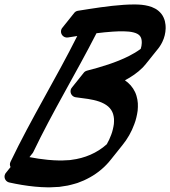

<svg xmlns="http://www.w3.org/2000/svg" viewBox="-89 -831 752 849"><path d="M533.3 -615.1C517.3 -603 499.3 -592.4 480.6 -582.9C423.3 -554.3 359.8 -535.1 295.4 -518.5L295.2 -518.4C288.8 -516.7 283.2 -512.7 279.6 -507.1C278.4 -505.9 277.3 -504.5 276.3 -503.1C275.1 -501.8 274 -500.4 273.1 -499C271.8 -497.7 270.8 -496.4 269.8 -494.9C268.6 -493.6 267.5 -492.3 266.5 -490.8C265.3 -489.5 264.2 -488.2 263.2 -486.7C262 -485.5 260.9 -484.1 260 -482.6C258.8 -481.4 257.7 -480 256.7 -478.5C255.5 -477.3 254.4 -475.9 253.4 -474.4C252.2 -473.2 251.1 -471.8 250.2 -470.3C248.9 -469.1 247.8 -467.7 246.9 -466.2C245.7 -465 244.6 -463.6 243.6 -462.2C242.4 -460.9 241.3 -459.5 240.3 -458.1C239.1 -456.8 238 -455.5 237.1 -454C235.8 -452.7 234.7 -451.4 233.8 -449.9C232.6 -448.6 231.5 -447.3 230.5 -445.8C226.9 -442.1 224.2 -437.3 223.3 -431.7C220.8 -417.3 230.5 -403.5 245 -401C255.6 -399.2 264.8 -398.2 273.9 -397.1C283 -396 291.9 -394.8 300.5 -393.5C317.8 -390.8 334.5 -387.1 349.8 -381.8C365 -376.5 378.7 -369.2 389.3 -360.1C399.8 -350.8 407.2 -339.8 411.2 -326.4C413.4 -319.9 414.3 -312.6 415.1 -305.2C415.6 -297.6 414.9 -290 414.5 -282.4C413 -274.5 412.3 -266.6 409.9 -258.6C408.8 -254.6 408 -250.6 406.7 -246.6L402.6 -234.8C397.4 -220.4 390.8 -206.4 383.1 -193.1C340.5 -154.5 285.2 -131.2 227.1 -124.2L220.7 -123.2L214.2 -122.8L201.3 -122.2C192.6 -121.9 184.2 -120.9 175.3 -121.3C157.6 -121.5 139.9 -122.6 122.1 -124.3C95.2 -126.9 68.2 -131 41.4 -136.2C41.9 -136.9 42.4 -137.7 42.9 -138.4C44.1 -139.7 45.2 -141 46.2 -142.5C47.4 -143.8 48.5 -145.1 49.4 -146.6C50.6 -147.9 51.7 -149.2 52.7 -150.7C54.7 -152.8 56.5 -155.1 57.8 -157.8C142.9 -335.7 246.5 -505.7 337.6 -684C361.7 -687 385.7 -689.6 409.5 -691.1C425.8 -692.2 442.1 -692.8 457.8 -692.5C473.5 -692.3 488.7 -691 501.7 -687.6C515 -684.3 524.7 -678.7 530.1 -671.7C532.9 -668.3 534.6 -663.9 536.2 -658.9C536.6 -656.1 537.3 -653.4 537.6 -650.4C537.6 -647.3 538.2 -644.3 537.9 -641C537.7 -632.2 536 -623.5 533.3 -615.1ZM561.5 -555.1C562.7 -556.4 563.7 -557.8 564.8 -559.1C565.9 -560.5 567 -561.9 568.1 -563.2C569.2 -564.6 570.3 -566 571.4 -567.3C572.5 -568.6 573.5 -570.1 574.6 -571.4C575.8 -572.7 576.8 -574.2 577.9 -575.5C579 -576.8 580.1 -578.2 581.2 -579.6C582.3 -580.9 583.3 -582.3 584.4 -583.7C585.6 -585 586.6 -586.4 587.7 -587.8C588.9 -589.1 589.9 -590.5 591 -591.9C592.1 -593.2 593.2 -594.6 594.3 -596C595.4 -597.3 596.4 -598.7 597.5 -600C598.7 -601.4 599.7 -602.8 600.8 -604.1C601.9 -605.5 603 -606.9 604.1 -608.2C613.6 -619.3 622.2 -631.7 628.8 -645.5C637.8 -663.8 643 -684.6 643.5 -705.2C643.8 -710.3 643.1 -715.8 642.9 -721C642.4 -726.4 641.3 -732 640.1 -737.5C637 -748.6 632.3 -760.1 624.5 -769.9C616.8 -779.4 607.3 -787.6 597.3 -792.9C587.4 -798.4 577.2 -802.1 567.5 -804.5C547.8 -809.6 529.2 -810.9 511.2 -811.2C493.2 -811.5 475.8 -810.9 458.5 -809.7C389.4 -805.1 321.8 -793.8 255.8 -783.4L255.6 -783.4C247.8 -782.2 241.4 -777.7 237.4 -771.5C236.2 -770.3 235.1 -768.9 234.1 -767.5C232.9 -766.2 231.8 -764.8 230.8 -763.4C229.6 -762.1 228.5 -760.7 227.6 -759.3C226.3 -758 225.3 -756.7 224.3 -755.2C223.1 -753.9 222 -752.6 221 -751.1C219.8 -749.8 218.7 -748.5 217.8 -747C216.5 -745.7 215.4 -744.4 214.5 -742.9C213.2 -741.7 212.2 -740.3 211.2 -738.8C210 -737.6 208.9 -736.2 207.9 -734.7C206.7 -733.5 205.6 -732.1 204.7 -730.6C203.4 -729.4 202.3 -728 201.4 -726.6C200.2 -725.3 199.1 -723.9 198.1 -722.5C196.9 -721.2 195.8 -719.8 194.8 -718.4C193.6 -717.1 192.5 -715.8 191.6 -714.3C190.3 -713 189.2 -711.7 188.3 -710.2C182.6 -704.4 179.6 -696.2 180.9 -687.6C183.2 -673.1 196.8 -663.1 211.3 -665.3C225.2 -667.5 238.9 -669.6 252.6 -671.8C159.5 -485.5 48.9 -306.4 -42.6 -115.3L-42.6 -115.3C-46.3 -107.7 -45.9 -99.3 -42.4 -92.3C-43.3 -91.3 -44.2 -90.2 -44.9 -89.1C-46.1 -87.9 -47.2 -86.5 -48.2 -85C-49.4 -83.8 -50.5 -82.4 -51.5 -80.9C-52.7 -79.7 -53.8 -78.3 -54.7 -76.8C-56 -75.6 -57 -74.2 -58 -72.7C-59.2 -71.5 -60.3 -70.1 -61.3 -68.6C-64.7 -65.2 -67.2 -60.9 -68.3 -55.8C-71.5 -41.4 -62.4 -27.2 -48 -24.1C-11 -15.9 26.5 -9.5 64.7 -5.8C83.7 -4 102.9 -2.8 122.2 -2.6C131.8 -2.2 141.9 -3.2 151.7 -3.6L166.4 -4.3L173.8 -4.7L181.2 -5.9L210.6 -10.5C220.4 -12.3 230 -15.5 239.7 -17.9C244.5 -19.4 249.4 -20.4 254.1 -22.1L268.1 -27.7C277.4 -31.5 287 -34.7 295.7 -39.9C331.8 -57.8 364.7 -82.8 391.2 -113.2C395.1 -117.7 398.9 -122.3 402.6 -127C403.7 -128.4 404.8 -129.7 405.9 -131.1C407 -132.4 408.1 -133.8 409.1 -135.2C410.2 -136.5 411.3 -137.9 412.4 -139.3C413.5 -140.6 414.6 -142 415.7 -143.4C416.8 -144.7 417.9 -146.1 419 -147.5C420.1 -148.8 421.1 -150.2 422.2 -151.5C423.3 -152.9 424.4 -154.3 425.5 -155.6C426.6 -157 427.7 -158.4 428.8 -159.7C429.9 -161.1 431 -162.4 432 -163.8C433.1 -165.2 434.2 -166.5 435.3 -167.9C436.4 -169.3 437.5 -170.6 438.6 -172C439.7 -173.3 440.8 -174.7 441.9 -176.1C443 -177.4 444 -178.8 445.1 -180.2C446.2 -181.5 447.3 -182.9 448.4 -184.3C449.5 -185.6 450.6 -187 451.7 -188.4C474.5 -216.3 492.6 -247.9 504.9 -282L509.9 -296.4C511.5 -301.2 512.5 -306.2 513.9 -311.2C516.7 -321 518 -331.5 519.7 -341.8C520.5 -352.6 521.3 -363.5 520.5 -374.4C519.5 -385.4 518 -396.5 514.4 -407.6C507.9 -429.8 494 -450.7 476.6 -465.7C472.4 -469.4 468 -472.7 463.5 -475.8C491.2 -490.7 518.2 -508.4 542 -532.3C546.5 -536.9 550.8 -541.8 555 -546.9C556.1 -548.2 557.1 -549.6 558.2 -551C559.4 -552.3 560.4 -553.7 561.5 -555.1Z"/></svg>

Font: Ambarawa
Style: Script
Weight: 500
Foundry: Ekosamp
Version: Version 1.001;